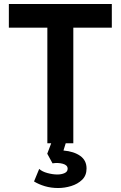

<svg xmlns="http://www.w3.org/2000/svg" viewBox="-20 -720 606 965"><path d="M218 0V-581H24.5V-700H542V-581H348.5V0ZM272.5 225Q236.5 225 205.5 215.8Q174.5 206.5 151 192L177 129Q191.5 142.5 218.5 149.8Q245.5 157 268 157Q289 157 304.5 150Q320 143 320 128Q320 110 296 103.2Q272 96.5 244 101L217.5 52.5L245 -20H316.5L299 36.5Q351.5 41 383.2 63.5Q415 86 415 127Q415 162 392.8 183.5Q370.5 205 337.8 215Q305 225 272.5 225Z"/></svg>

Font: Geologica Roman Medium
Style: Regular
Weight: 500
Designer: Sindre Bremnes, Frode Helland
Foundry: Monokrom Skriftforlag AS
Version: Version 1.010;gftools[0.9.28]